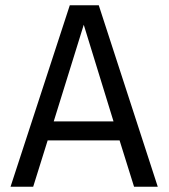

<svg xmlns="http://www.w3.org/2000/svg" viewBox="-20 -709 640 729"><path d="M434 -176H161L106 0H20L245 -689H355L579 0H489ZM184 -248H411L298 -615Z"/></svg>

Font: Fira Mono
Style: Regular
Weight: 400
Designer: Carrois Corporate & Edenspiekermann AG
Foundry: Carrois Corporate GbR & Edenspiekermann AG
Version: Version 3.206;PS 003.206;hotconv 1.0.70;makeotf.lib2.5.58329